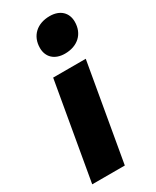

<svg xmlns="http://www.w3.org/2000/svg" viewBox="-183 -754 655 806"><g transform="rotate(-30 144.5 -350.5)"><path d="M169 0 251 -470H93L11 0ZM187 -532C248 -532 289 -569 289 -628C289 -671 260 -701 209 -701C148 -701 107 -664 107 -605C107 -562 136 -532 187 -532Z"/></g></svg>

Font: Celebes ExtraBold
Style: Italic
Weight: 800
Italic angle: -10°
Designer: Anugrah Pasau
Foundry: Lafontype
Version: Version 1.000